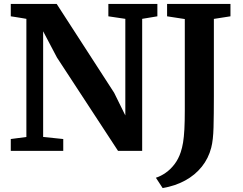

<svg xmlns="http://www.w3.org/2000/svg" viewBox="-20 -763 1227 971"><path d="M34.5 0V-59.9L113.4 -70.3V-667.7Q100.4 -670.1 87.1 -672.2Q73.8 -674.3 60.7 -676.5Q47.6 -678.7 34.5 -680.5V-743H266.7L557.2 -293.9L613.8 -179.2V-667.7L528 -680.5V-743H775.9V-680.5L699 -667.7V0H576.9L268.1 -472L198.2 -604.7V-70.4L299.9 -59.9V0ZM768.4 135.9Q793.5 127.9 817.8 110.9Q842.2 94 862.2 67.9Q882.3 41.8 893.9 6.8Q901.4 -15.5 905.9 -42.7Q910.3 -69.9 912.5 -109.5Q914.6 -149.1 914.6 -207.5V-666.7L825 -680.5V-743H1145.5V-680.5L1061.6 -667.4V-275Q1061.6 -183.6 1059.9 -118.9Q1058.2 -54.3 1048.3 -16.2Q1034.3 38 1000.4 80.2Q966.6 122.5 916.1 150Q865.7 177.5 802.5 188.1Z"/></svg>

Font: Merriweather Light
Style: Regular
Weight: 300
Designer: Eben Sorkin
Foundry: Eben Sorkin
Version: Version 2.100